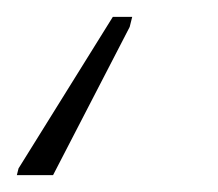

<svg xmlns="http://www.w3.org/2000/svg" viewBox="-49 -50 259 228"><path d="M-29 158H14L105 -18L108 -30H85L-27 150Z"/></svg>

Font: Noto Sans ExtraCondensed ExtraLight
Style: Italic
Weight: 200
Width: 2
Italic angle: -12°
Designer: Monotype Design Team
Foundry: Monotype Imaging Inc.
Version: Version 2.013